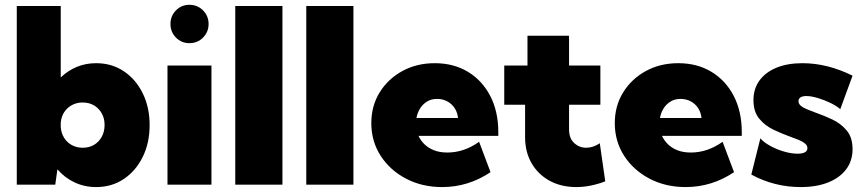

<svg xmlns="http://www.w3.org/2000/svg" viewBox="-20 -757 3529 787"><path d="M206.5 0H48.8V-732.4H229V-439.5Q257.8 -467.3 294.4 -482.7Q331.1 -498 374 -498Q438 -498 487.3 -465.1Q536.6 -432.1 564.9 -374.8Q593.3 -317.4 593.3 -244.1Q593.3 -170.9 564.9 -113.5Q536.6 -56.2 487.3 -23.2Q438 9.8 374 9.8Q326.2 9.8 285.4 -9.5Q244.6 -28.8 215.3 -63ZM318.8 -151.4Q345.2 -151.4 365.5 -163.3Q385.7 -175.3 397.2 -196.5Q408.7 -217.8 408.7 -245.1Q408.7 -271.5 397.2 -292.2Q385.7 -313 365.5 -325Q345.2 -336.9 318.8 -336.9Q294.4 -336.9 274.7 -326.2Q254.9 -315.4 242.9 -296.9Q231 -278.3 229 -253.9V-235.8Q231 -210.9 242.9 -191.9Q254.9 -172.9 274.7 -162.1Q294.4 -151.4 318.8 -151.4Z M756.3 -580.1Q723.6 -580.1 701.2 -603Q678.7 -626 678.7 -658.7Q678.7 -691.4 701.2 -714.4Q723.6 -737.3 756.3 -737.3Q789.6 -737.3 812.3 -714.4Q835 -691.4 835 -658.7Q835 -626 812.3 -603Q789.6 -580.1 756.3 -580.1ZM846.7 0H666.5V-488.3H846.7Z M1137.7 0H944.3V-732.4H1137.7Z M1428.7 0H1235.4V-732.4H1428.7Z M1990.7 -51.3Q1899.4 9.8 1792.5 9.8Q1710 9.8 1644.3 -24.7Q1578.6 -59.1 1540.3 -118.4Q1502 -177.7 1502 -252.4Q1502 -322.8 1536.1 -378.2Q1570.3 -433.6 1629.2 -465.8Q1688 -498 1762.2 -498Q1839.8 -498 1898.4 -462.4Q1957 -426.8 1989.7 -363.3Q2022.5 -299.8 2022.5 -215.8V-200.2H1695.3Q1704.1 -181.2 1719.7 -165.8Q1735.4 -150.4 1758.8 -141.1Q1782.2 -131.8 1813.5 -131.8Q1882.3 -131.8 1943.8 -175.8ZM1687 -273.4H1857.4Q1855 -296.4 1843.5 -314Q1832 -331.5 1813.2 -341.6Q1794.4 -351.6 1771.5 -351.6Q1748 -351.6 1730.5 -340.8Q1712.9 -330.1 1701.9 -312.5Q1690.9 -294.9 1687 -273.4Z M2460.9 -13.7Q2399.4 9.8 2342.3 9.8Q2280.3 9.8 2232.9 -16.1Q2185.5 -42 2158.9 -88.1Q2132.3 -134.3 2132.3 -194.8V-327.6H2046.9V-488.3H2142.1V-610.4H2312.5V-488.3H2440.9V-327.6H2312.5V-227.5Q2312.5 -189.9 2333.5 -170.7Q2354.5 -151.4 2382.8 -151.4Q2411.6 -151.4 2438.5 -169.9Z M2988.8 -51.3Q2897.5 9.8 2790.5 9.8Q2708 9.8 2642.3 -24.7Q2576.7 -59.1 2538.3 -118.4Q2500 -177.7 2500 -252.4Q2500 -322.8 2534.2 -378.2Q2568.4 -433.6 2627.2 -465.8Q2686 -498 2760.3 -498Q2837.9 -498 2896.5 -462.4Q2955.1 -426.8 2987.8 -363.3Q3020.5 -299.8 3020.5 -215.8V-200.2H2693.4Q2702.1 -181.2 2717.8 -165.8Q2733.4 -150.4 2756.8 -141.1Q2780.3 -131.8 2811.5 -131.8Q2880.4 -131.8 2941.9 -175.8ZM2685.1 -273.4H2855.5Q2853 -296.4 2841.6 -314Q2830.1 -331.5 2811.3 -341.6Q2792.5 -351.6 2769.5 -351.6Q2746.1 -351.6 2728.5 -340.8Q2710.9 -330.1 2700 -312.5Q2689 -294.9 2685.1 -273.4Z M3059.6 -41.5 3096.7 -189.9Q3109.9 -174.3 3136 -159.7Q3162.1 -145 3192.9 -136Q3223.6 -127 3249.5 -127Q3269 -127 3279.3 -132.8Q3289.6 -138.7 3289.6 -149.4Q3289.6 -160.6 3279.8 -168.7Q3270 -176.8 3253.7 -183.6Q3237.3 -190.4 3216.3 -197.8Q3185.1 -209 3150.6 -225.3Q3116.2 -241.7 3092.3 -270.3Q3068.4 -298.8 3068.4 -346.7Q3068.4 -393.1 3093 -427Q3117.7 -460.9 3162.8 -479.5Q3208 -498 3269 -498Q3371.1 -498 3474.6 -446.8L3424.3 -309.6Q3408.7 -323.2 3383.3 -335.4Q3357.9 -347.7 3331.3 -355.5Q3304.7 -363.3 3285.2 -363.3Q3269 -363.3 3261 -357.7Q3252.9 -352.1 3252.9 -342.3Q3252.9 -331.5 3262.5 -323.5Q3272 -315.4 3288.3 -308.8Q3304.7 -302.2 3324.2 -294.9Q3356.9 -283.7 3391.6 -267.3Q3426.3 -251 3450.4 -222.4Q3474.6 -193.8 3474.6 -145.5Q3474.6 -98.1 3448.5 -63.2Q3422.4 -28.3 3374.8 -9.3Q3327.1 9.8 3262.2 9.8Q3153.8 9.8 3059.6 -41.5Z"/></svg>

Font: Kumbh Sans Black
Style: Regular
Weight: 900
Version: Version 1.005